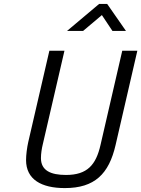

<svg xmlns="http://www.w3.org/2000/svg" viewBox="-20 -951 721 980"><path d="M404 -793 500 -874 554 -793H623L527 -931H486L322 -793ZM232 -692 124 -225C118 -198 113 -161 113 -134C113 -35 191 9 311 9C463 9 536 -63 570 -211L681 -692H604L493 -211C470 -110 426 -58 317 -58C238 -58 189 -81 189 -144C189 -166 193 -193 199 -217L309 -692Z"/></svg>

Font: RazerF5
Style: Italic
Weight: 400
Foundry: Razer Inc.
Version: Version 2